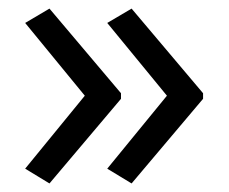

<svg xmlns="http://www.w3.org/2000/svg" viewBox="-20 -488 537 451"><path d="M457 -255.9 289.1 -57.1 231.9 -91.8 372.1 -263.2 231.9 -434.1 289.1 -467.8 457 -269ZM264.2 -255.9 96.2 -57.1 39.1 -91.8 179.2 -263.2 39.1 -434.1 96.2 -467.8 264.2 -269Z"/></svg>

Font: Open Sans ACDW
Style: acdw
Weight: 400
Foundry: Ascender Corporation
Version: Version 1.10